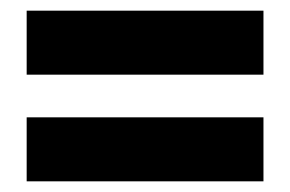

<svg xmlns="http://www.w3.org/2000/svg" viewBox="-20 -477 544 360"><path d="M30 -337V-457H474V-337ZM30 -137V-257H474V-137Z"/></svg>

Font: Rokkitt Black
Style: Regular
Weight: 900
Designer: Vernon Adams
Foundry: Vernon Adams
Version: Version 3.103